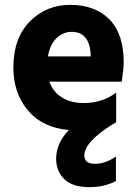

<svg xmlns="http://www.w3.org/2000/svg" viewBox="-20 -532 573 790"><path d="M275 -401Q240 -401 213 -375.5Q186 -350 177 -300H353V-312Q346 -401 275 -401ZM457 213Q409 238 348 238Q278 238 244.5 205Q211 172 211 121Q211 58 263 3Q154 -7 94.5 -78Q35 -149 35 -254Q35 -375 102.5 -443.5Q170 -512 269 -512Q371 -512 430 -452.5Q489 -393 489 -275Q489 -252 481 -196H183Q198 -154 235 -131Q272 -108 324 -108Q401 -108 458 -151V-29Q456 -27 451 -24.5Q446 -22 444 -21Q327 52 327 108Q327 142 370 142Q414 142 457 112Z"/></svg>

Font: Hind Guntur
Style: Bold
Weight: 700
Designer: Manushi Parikh, Hitesh Malaviya
Foundry: Indian Type Foundry
Version: Version 1.002;PS 1.0;hotconv 1.0.86;makeotf.lib2.5.63406; tt